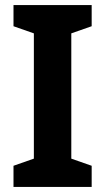

<svg xmlns="http://www.w3.org/2000/svg" viewBox="-20 -734 413 754"><path d="M340 0V-83L260 -111V-603L340 -631V-714H33V-631L113 -603V-111L33 -83V0Z"/></svg>

Font: Noto Sans Myanmar UI SemiCondensed
Style: Bold
Weight: 700
Width: 4
Designer: Monotype Design Team
Foundry: Monotype Imaging Inc.
Version: Version 2.103